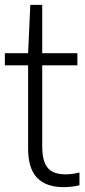

<svg xmlns="http://www.w3.org/2000/svg" viewBox="-20 -760 351 789"><path d="M306.5 -51V1.5Q275 9 240.5 9Q170 9 132.8 -29Q95.5 -67 95.5 -150V-491.5H0V-541.5H95.5L104.5 -740H153.5V-541.5H298V-491.5H153.5V-158.5Q153.5 -115.5 164 -90.5Q174.5 -65.5 195.5 -54.5Q216.5 -43.5 250.5 -43.5Q274 -43.5 306.5 -51Z"/></svg>

Font: Encode Sans Condensed Light
Style: Regular
Weight: 300
Width: 3
Designer: Multiple Designers
Foundry: Impallari Type
Version: Version 2.000